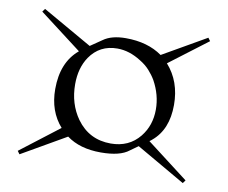

<svg xmlns="http://www.w3.org/2000/svg" viewBox="-63 -772 801 675"><g transform="rotate(10 337.5 -434.5)"><path d="M46 -175 38 -186 176 -292Q130 -344 130 -423Q130 -518 188 -567L189 -568L38 -683L46 -694L223 -593L264 -621Q293 -642 344 -642Q422 -642 474 -605L629 -694L637 -683L501 -580Q551 -524 551 -440Q551 -352 497 -307Q494 -304 488 -300L637 -186L629 -175L454 -276L426 -256Q395 -231 326 -231Q251 -231 204 -266ZM355 -268Q420 -268 458 -315Q491 -356 491 -413Q491 -465 464 -514Q454 -531 440 -546.5Q426 -562 406 -574Q364 -601 321 -601Q258 -601 223 -550Q196 -510 196 -452Q196 -382 233 -330Q278 -268 355 -268Z"/></g></svg>

Font: Gideon Roman
Style: Regular
Weight: 400
Designer: Robert E. Leuschke
Foundry: Robert E. Leuschke
Version: Version 2.010